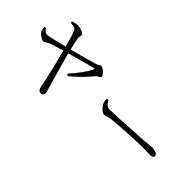

<svg xmlns="http://www.w3.org/2000/svg" viewBox="-13 -1371 2027 2027"><g transform="rotate(45 1000.0 -358.0)"><path d="M118 -496 99 -487C102 -463 105 -445 110 -435C126 -405 172 -372 198 -372C219 -372 231 -394 267 -406C288 -414 359 -436 418 -453C449 -341 500 -127 519 -26C524 10 538 35 569 35C592 35 604 19 604 -5C604 -21 591 -62 581 -93C561 -161 510 -337 475 -469C571 -495 727 -540 774 -551C786 -554 791 -553 784 -536C757 -481 692 -388 620 -312L640 -295C734 -366 811 -457 854 -507C869 -524 901 -527 901 -545C901 -567 845 -623 813 -623C798 -623 787 -604 765 -598C721 -584 558 -541 464 -515C451 -567 438 -628 434 -651C431 -677 440 -690 439 -708C438 -728 381 -751 338 -751C315 -751 290 -744 264 -736L267 -716C314 -712 337 -709 349 -683C364 -652 391 -557 406 -500C308 -475 199 -449 176 -450C148 -451 132 -477 118 -496Z M1121 -423 1101 -417C1102 -397 1103 -380 1110 -361C1124 -327 1171 -278 1199 -278C1228 -278 1239 -293 1296 -299C1371 -308 1652 -323 1715 -323C1776 -323 1811 -321 1846 -321C1880 -321 1890 -332 1890 -350C1890 -377 1845 -394 1807 -394C1781 -394 1753 -388 1686 -383C1640 -381 1290 -358 1201 -358C1159 -358 1143 -389 1121 -423Z"/></g></svg>

Font: Noto Serif CJK KR
Style: Regular
Weight: 400
Designer: Ryoko NISHIZUKA 西塚涼子 (kana & ideographs); Frank Grießhammer (Latin, Greek & Cyrillic); Wenlong ZHANG 张文龙 (bopomofo); San
Foundry: Adobe
Version: Version 2.001;hotconv 1.1.0;makeotfexe 2.6.0